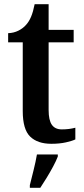

<svg xmlns="http://www.w3.org/2000/svg" viewBox="-20 -679 401 920"><path d="M226 10Q160 10 124.5 -24.5Q89 -59 89 -147V-476H19V-520Q46 -521 68 -532Q90 -543 104 -559Q119 -575 129 -599Q139 -623 146 -659H213V-536H333V-476H213V-152Q213 -103 228.5 -81Q244 -59 276 -59Q294 -59 310 -61Q326 -63 341 -67V-11Q327 -4 296.5 3Q266 10 226 10ZM123 208Q131 176 141 136Q151 96 157 61H257V71Q249 92 234.5 119Q220 146 203.5 173Q187 200 173 221H123Z"/></svg>

Font: Noto Serif SemiCondensed SemiBold
Style: Regular
Weight: 600
Width: 4
Designer: Monotype Design Team
Foundry: Monotype Imaging Inc.
Version: Version 2.013; ttfautohint (v1.8.4.7-5d5b)